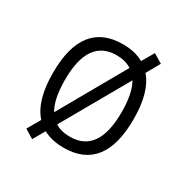

<svg xmlns="http://www.w3.org/2000/svg" viewBox="-133 -630 767 788"><g transform="rotate(30 250.0 -236.0)"><path d="M250 -481Q308 -481 348 -458L381 -515L424 -489L388 -425Q441 -365 441 -236Q441 9 250 9Q194 9 153 -13L121 43L79 17L114 -44Q59 -105 59 -236Q59 -481 250 -481ZM116 -236Q116 -144 144 -98L321 -410Q291 -429 250 -429Q116 -429 116 -236ZM384 -236Q384 -325 357 -372L180 -61Q207 -43 250 -43Q384 -43 384 -236Z"/></g></svg>

Font: Lekton
Style: Regular
Weight: 400
Designer: Paolo Mazzetti, Luciano Perondi, Raffaele Flato, Elena Papassissa, Emilio Macchia, Michela Povoleri, Tobias Seemiller, R
Version: Version 34.000